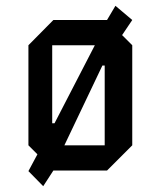

<svg xmlns="http://www.w3.org/2000/svg" viewBox="-20 -588 553 662"><path d="M436 -87 349 0H164L129 54L78 2L109 -56L78 -87V-432L164 -519H349L378 -568L436 -519L401 -467L436 -432ZM307 -432H160V-163H168ZM341 -87V-362H333L202 -87Z"/></svg>

Font: Iceberg
Style: Regular
Weight: 400
Designer: Victor Kharyk
Foundry: Cyreal (www.cyreal.org)
Version: Version 1.002